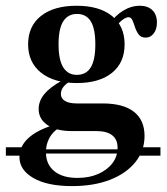

<svg xmlns="http://www.w3.org/2000/svg" viewBox="-50 -448 574 661"><path d="M63.7 80.6V66.1H396L391.1 80.6ZM-29.8 87.9V58.9H63.7V87.9ZM389.5 87.9 400 58.9H502.4V87.9ZM198.4 192.7Q112.9 192.7 64.9 164.9Q16.9 137.1 16.9 92.7Q16.9 56.5 46.4 28.6Q75.8 0.8 132.3 -16.9L151.6 -6.5Q131.5 5.6 119.8 27.4Q108.1 49.2 108.1 75.8Q108.1 117.7 136.7 141.1Q165.3 164.5 216.9 164.5Q257.3 164.5 288.3 150.8Q319.4 137.1 337.1 113.7Q354.8 90.3 354.8 60.5Q354.8 32.3 336.3 17.7Q317.7 3.2 280.6 3.2H196Q144.4 3.2 113.7 -17.3Q83.1 -37.9 83.1 -72.6Q83.1 -100 102.4 -123.8Q121.8 -147.6 162.9 -170.2L187.9 -166.1Q173.4 -156.5 166.5 -146.4Q159.7 -136.3 159.7 -124.2Q159.7 -108.9 173.8 -100.4Q187.9 -91.9 214.5 -91.9H303.2Q374.2 -91.9 410.9 -63.3Q447.6 -34.7 447.6 20.2Q447.6 71 416.1 110.1Q384.7 149.2 328.6 171Q272.6 192.7 198.4 192.7ZM214.5 -162.1Q136.3 -162.1 91.5 -197.6Q46.8 -233.1 46.8 -295.2Q46.8 -358.1 91.1 -393.1Q135.5 -428.2 213.7 -428.2Q291.9 -428.2 335.5 -393.1Q379 -358.1 379 -295.2Q379 -232.3 335.5 -197.2Q291.9 -162.1 214.5 -162.1ZM214.5 -190.3Q246.8 -190.3 262.5 -216.1Q278.2 -241.9 278.2 -295.2Q278.2 -349.2 262.5 -374.6Q246.8 -400 215.3 -400Q183.9 -400 167.7 -374.6Q151.6 -349.2 151.6 -295.2Q151.6 -241.9 167.7 -216.1Q183.9 -190.3 214.5 -190.3ZM451.6 -318.5Q435.5 -318.5 427.4 -329.4Q419.4 -340.3 414.9 -354Q410.5 -367.7 406 -378.2Q401.6 -388.7 391.9 -388.7Q386.3 -388.7 377.4 -383.5Q368.5 -378.2 358.9 -368.1Q349.2 -358.1 341.9 -343.5L328.2 -366.1Q345.2 -393.5 373.4 -410.9Q401.6 -428.2 431.5 -428.2Q458.9 -428.2 474.6 -412.9Q490.3 -397.6 490.3 -370.2Q490.3 -347.6 479.4 -333.1Q468.5 -318.5 451.6 -318.5Z"/></svg>

Font: Playfair 5pt SemiExpanded Light
Style: Bold
Weight: 700
Version: Version 2.203